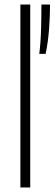

<svg xmlns="http://www.w3.org/2000/svg" viewBox="-20 -828 241 848"><path d="M70 0V-808H113.5V0ZM153.5 -590Q160 -643 161.5 -701.8Q163 -760.5 163 -808H201Q201 -758.5 196.8 -700.5Q192.5 -642.5 181.5 -590Z"/></svg>

Font: Encode Sans Condensed Condensed ExtraLight
Style: Regular
Weight: 200
Width: 3
Designer: Multiple Designers
Foundry: Impallari Type
Version: Version 3.000; ttfautohint (v1.8.3) -l 8 -r 50 -G 200 -x 14 